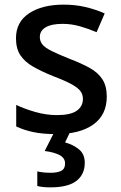

<svg xmlns="http://www.w3.org/2000/svg" viewBox="-20 -569 524 829"><path d="M441 -152Q441 -73 383 -31.5Q325 10 222 10Q165 10 124.5 1.5Q84 -7 50 -23V-116Q85 -99 132.5 -85.5Q180 -72 225 -72Q285 -72 311.5 -91Q338 -110 338 -142Q338 -160 328 -174.5Q318 -189 290.5 -204.5Q263 -220 210 -240Q158 -261 122.5 -281.5Q87 -302 68 -330.5Q49 -359 49 -404Q49 -474 105.5 -511.5Q162 -549 255 -549Q304 -549 347.5 -539Q391 -529 432 -511L397 -430Q362 -445 325 -455.5Q288 -466 250 -466Q202 -466 177 -451Q152 -436 152 -409Q152 -390 164 -376Q176 -362 204.5 -348Q233 -334 283 -314Q333 -295 368.5 -275Q404 -255 422.5 -226Q441 -197 441 -152ZM346 134Q346 184 310 212Q274 240 197 240Q163 240 141 234V171Q166 177 199 177Q228 177 244.5 168.5Q261 160 261 137Q261 113 237 100.5Q213 88 173 83L215 0H283L261 46Q295 55 320.5 75.5Q346 96 346 134Z"/></svg>

Font: Noto Sans Ethiopic Medium
Style: Regular
Weight: 500
Designer: Monotype Design Team
Foundry: Monotype Imaging Inc.
Version: Version 2.102; ttfautohint (v1.8.4.7-5d5b)